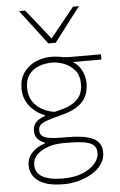

<svg xmlns="http://www.w3.org/2000/svg" viewBox="-63 -814 662 1059"><g transform="rotate(-5 268.0 -284.5)"><path d="M247 202Q192.5 202 156.8 191.5Q121 181 100.2 163.5Q79.5 146 70.8 125Q62 104 62 83Q62 49 79 25.5Q96 2 119.5 -12Q143 -26 162 -31V-36Q152.5 -38.5 139.8 -46.5Q127 -54.5 117.5 -69Q108 -83.5 108 -106Q108 -125.5 116.2 -140Q124.5 -154.5 139.5 -164.8Q154.5 -175 175 -182V-187Q166 -189.5 147.2 -199.8Q128.5 -210 108.5 -229Q88.5 -248 74.2 -276.8Q60 -305.5 60 -345Q60 -394.5 84.2 -430.2Q108.5 -466 149.2 -485Q190 -504 239 -504Q259.5 -504 274.8 -501.5Q290 -499 306 -496.5Q322 -494 345 -494H513V-465Q461.5 -465 411 -465Q360.5 -465 310 -465L321 -482Q374.5 -460.5 397.2 -423Q420 -385.5 420 -342Q420 -294.5 401 -262.2Q382 -230 346 -209.5Q310 -189 259 -177Q197 -162 167 -148.2Q137 -134.5 137 -106Q137 -86.5 149 -75.5Q161 -64.5 187.5 -59.8Q214 -55 258 -55H281Q354.5 -55 397.5 -44.2Q440.5 -33.5 459.2 -11.2Q478 11 478 46Q478 83 457.2 112Q436.5 141 402.2 161Q368 181 327.5 191.5Q287 202 247 202ZM245 170Q311 170 356 150.8Q401 131.5 424 103.2Q447 75 447 48Q447 22 433.8 6.2Q420.5 -9.5 384.8 -16.8Q349 -24 282 -24H261Q218 -24 179.5 -11.2Q141 1.5 117 25.2Q93 49 93 82Q93 99.5 100.2 115.5Q107.5 131.5 124.8 143.8Q142 156 171.5 163Q201 170 245 170ZM231 -200Q255.5 -205.5 282.8 -213.5Q310 -221.5 334.2 -236.2Q358.5 -251 373.8 -276.5Q389 -302 389 -342Q389 -389 364.5 -417.5Q340 -446 305.8 -459Q271.5 -472 242 -472Q200.5 -472 166.2 -458.8Q132 -445.5 111.5 -417.5Q91 -389.5 91 -345Q91 -299.5 111.8 -269Q132.5 -238.5 164.5 -221.5Q196.5 -204.5 231 -200ZM229 -579Q193 -626.5 156.8 -674.2Q120.5 -722 84 -770L117 -771Q152.5 -727 186.8 -683.8Q221 -640.5 256 -596.5H243Q278.5 -640.5 312.8 -683Q347 -725.5 382 -769H415Q379 -722 342.5 -674.2Q306 -626.5 270 -579Z"/></g></svg>

Font: Commissioner Thin Thin
Style: Regular
Weight: 250
Version: Version 1.000